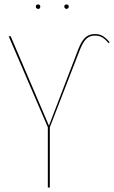

<svg xmlns="http://www.w3.org/2000/svg" viewBox="-20 -843 513 863"><path d="M195 -271 19 -680H28L200 -278L332 -622Q346 -658 363 -674Q380 -690 407 -690Q428 -690 443 -680.5Q458 -671 473 -653L468 -649Q453 -667 439.5 -675Q426 -683 407 -683Q383 -683 368 -668.5Q353 -654 339 -619L204 -271V0H195ZM161 -813Q161 -803 151 -803Q147 -803 144 -806Q141 -809 141 -813Q141 -823 151 -823Q161 -823 161 -813ZM289 -813Q289 -809 286 -806Q283 -803 279 -803Q275 -803 272 -806Q269 -809 269 -813Q269 -823 279 -823Q289 -823 289 -813Z"/></svg>

Font: Fira Sans Compressed Eight
Style: Regular
Weight: 100
Width: 1
Designer: bBox Type GmbH & Carrois Corporate GbR & Edenspiekermann AG
Foundry: bBox Type GmbH & Carrois Corporate GbR & Edenspiekermann AG
Version: Version 4.301